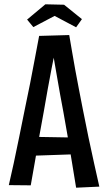

<svg xmlns="http://www.w3.org/2000/svg" viewBox="-20 -867 502 893"><path d="M334 6Q325 -49 315.5 -107Q306 -165 296 -225.5Q286 -286 275 -345Q267 -386 260 -425.5Q253 -465 246.5 -502.5Q240 -540 234 -574.5Q228 -609 223 -640L162 -700L302 -704Q308 -669 315 -628Q322 -587 330 -542.5Q338 -498 347 -452.5Q356 -407 365 -360Q378 -293 391.5 -228.5Q405 -164 418 -106Q431 -48 442 1ZM111 -142V-231L343 -227V-150ZM123 -5 21 -6Q32 -52 44 -108.5Q56 -165 69 -228.5Q82 -292 95 -357Q108 -418 120 -479Q132 -540 142.5 -596.5Q153 -653 162 -700L302 -704L237 -634Q229 -595 220 -549Q211 -503 202 -452.5Q193 -402 184 -350Q173 -291 162.5 -232Q152 -173 142.5 -115.5Q133 -58 123 -5ZM334 -740 234 -793 135 -741 106 -776 191 -847 278 -845 361 -778Z"/></svg>

Font: Truculenta SemiBold
Style: Regular
Weight: 600
Version: Version 1.002